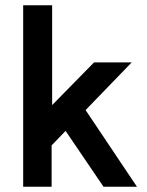

<svg xmlns="http://www.w3.org/2000/svg" viewBox="-20 -709 558 729"><path d="M68 0V-689H178V-310Q204 -337 257.5 -391Q311 -445 337 -472H480L305 -291L500 0H373L229 -212Q221 -204 202.5 -184.5Q184 -165 176 -157V0Z"/></svg>

Font: Coval
Style: Bold
Weight: 700
Foundry: Context Ltd
Version: Version 001.000